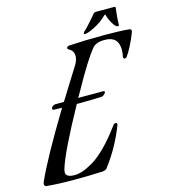

<svg xmlns="http://www.w3.org/2000/svg" viewBox="-176 -1006 991 1124"><g transform="rotate(-15 320.0 -444.5)"><path d="M413 -414Q351 -411 275 -411H263Q122 -155 95 -64Q91 -52 91 -42Q91 -12 144 -12Q166 -12 192 -20.5Q218 -29 255.5 -50.5Q293 -72 340 -119Q387 -166 436 -233Q442 -244 454 -244Q462 -244 462 -236Q462 -234 460 -228Q412 -105 338 -8Q332 6 308 10Q226 14 135 14Q31 14 -33 7Q-45 6 -45 -7Q-45 -15 -41 -23Q16 -151 174 -412L129 -413Q116 -413 116 -421Q116 -429 124.5 -435.5Q133 -442 142 -442H193L314 -636Q329 -663 329 -685Q329 -700 322.5 -711Q316 -722 309 -726L302 -730Q293 -735 293 -741Q293 -745 296.5 -748Q300 -751 304 -752L308 -753Q411 -759 522 -759Q614 -759 670 -754Q685 -754 685 -741Q685 -738 682 -730Q649 -647 615 -600Q610 -595 604 -595Q595 -595 595 -608Q600 -627 600 -649Q600 -731 518 -731H514Q463 -731 441 -703Q390 -640 305 -486Q295 -469 280 -443H430Q440 -443 440 -437Q440 -431 431.5 -423Q423 -415 413 -414ZM561 -870Q560 -874 558 -874L552 -870Q519 -837 476 -815.5Q433 -794 416 -794Q409 -794 409 -798L413 -807Q423 -815 443 -836.5Q463 -858 478 -876L493 -894Q499 -903 512 -903H621Q629 -903 629 -896Q629 -895 627 -880Q625 -865 623 -841.5Q621 -818 621 -798Q621 -788 615 -788Q600 -788 583 -817.5Q566 -847 561 -870Z"/></g></svg>

Font: Aguafina Script
Style: Regular
Weight: 400
Designer: Angel Koziupa and Alejandro Paul
Foundry: Angel Koziupa and Alejandro Paul
Version: Version 1.000